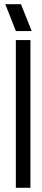

<svg xmlns="http://www.w3.org/2000/svg" viewBox="-20 -890 201 910"><path d="M55.1 -700H124.2V0H55.1ZM5.1 -870.2H79.3L130.3 -742.9H55.1Z"/></svg>

Font: Myanmar KatKuu
Style: Regular
Weight: 400
Designer: Khon Soe Zaw Thu
Foundry: MPUA
Version: Version 1.00 September 13, 2016, initial release